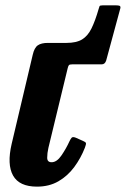

<svg xmlns="http://www.w3.org/2000/svg" viewBox="-20 -680 469 716"><path d="M102 -475.5Q108 -502 121 -511Q134 -520 158.5 -520H228Q265 -520 286.2 -533Q307.5 -546 321.2 -574Q335 -602 348 -647Q350 -653.5 351.2 -656.8Q352.5 -660 362 -660H414Q421 -660 425.5 -658.5Q430 -657 429 -650L376 -454.5Q371.5 -440 359 -440H249Q239.5 -440 237 -437Q234.5 -434 232.5 -426L160.5 -128.5Q156 -108.5 156 -91.8Q156 -75 172.5 -75Q192 -75 209.5 -100.8Q227 -126.5 239 -153Q243 -161.5 247 -166.2Q251 -171 262.5 -166.5L289.5 -154.5Q299.5 -150.5 300.5 -146.2Q301.5 -142 296.5 -129Q281.5 -90.5 257 -57.2Q232.5 -24 198 -4Q163.5 16 118 16Q52 16 28.8 -25.2Q5.5 -66.5 23.5 -143.5Z"/></svg>

Font: Besley* Narrow
Style: Bold Italic
Weight: 700
Width: 4
Italic angle: -13°
Designer: Owen Earl
Foundry: indestructible type*
Version: Version 3.000; ttfautohint (v1.8.3)